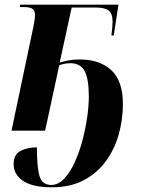

<svg xmlns="http://www.w3.org/2000/svg" viewBox="-20 -556 601 817"><path d="M201 241Q118 241 78 213.5Q38 186 38 143Q38 101 67.5 86Q97 71 137 71Q137 154 148 192.5Q159 231 198 231Q228 231 253 204.5Q278 178 297.5 135.5Q317 93 330.5 42.5Q344 -8 351 -57.5Q358 -107 358 -145Q358 -221 340 -254Q322 -287 280 -287Q255 -287 232 -278L172 0H29L122 -442Q125 -457 127 -469.5Q129 -482 129 -491Q129 -510 118.5 -518Q108 -526 81 -526H64L66 -536H484L464 -405H454Q457 -427 458 -441Q459 -455 459 -464Q459 -499 442 -511.5Q425 -524 387 -524H285L234 -290Q252 -295 272 -299Q292 -303 319 -303Q404 -303 453.5 -257.5Q503 -212 503 -113Q503 -47 485 16.5Q467 80 430 130.5Q393 181 336 211Q279 241 201 241Z"/></svg>

Font: Noto Serif Display SemiCondensed
Style: Bold Italic
Weight: 700
Width: 4
Italic angle: -12°
Designer: Monotype Design Team
Foundry: Monotype Imaging Inc.
Version: Version 2.009